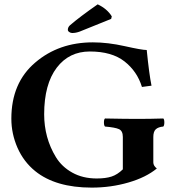

<svg xmlns="http://www.w3.org/2000/svg" viewBox="-20 -853 795 883"><path d="M407.2 -658.2Q476.1 -658.2 554.4 -640.6Q632.8 -623 654.8 -623Q666 -511.2 676.8 -459L632.8 -453.1Q610.8 -524.9 552.5 -570.6Q494.1 -616.2 393.1 -616.2Q297.9 -616.2 241.2 -542Q183.1 -465.8 183.1 -327.1Q183.1 -273.9 196.5 -224.4Q210 -174.8 237.1 -130.4Q264.2 -85.9 312.5 -59.1Q360.8 -32.2 424.8 -32.2Q465.8 -32.2 492.9 -41Q520 -49.8 544.9 -74.2V-223.1Q544.9 -251 527.3 -259Q509.8 -267.1 462.9 -271Q458 -275.9 458 -290Q458 -304.2 462.9 -308.1Q557.1 -306.2 611.8 -306.2Q670.9 -306.2 731 -308.1Q735.8 -304.2 735.8 -290Q735.8 -275.9 731 -271Q708 -269 696.5 -258.5Q685.1 -248 685.1 -223.1V-106Q685.1 -90.8 701.2 -78.1Q651.4 -37.1 570.8 -13.7Q490.2 9.8 401.9 9.8Q235.8 9.8 142.1 -65.9Q88.9 -108.9 60.5 -173.3Q32.2 -237.8 32.2 -307.1Q32.2 -472.2 142.1 -565.4Q250.5 -658.2 407.2 -658.2ZM429.2 -833Q472.2 -813 494.1 -777.8L491.2 -766.1L347.2 -708Q329.1 -701.2 312 -701.2Q305.2 -701.2 298.6 -705.6Q292 -710 292 -715.8Q292 -728 301.8 -736.8Q347.2 -775.9 429.2 -833Z"/></svg>

Font: Linux Libertine
Style: Bold
Weight: 700
Designer: Philipp H. Poll
Foundry: Philipp H. Poll
Version: Version 5.0.3